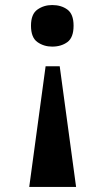

<svg xmlns="http://www.w3.org/2000/svg" viewBox="-20 -562 417 762"><path d="M187 -377Q223 -377 247.5 -395Q272 -413 272 -460Q272 -506 247.5 -524Q223 -542 187 -542Q154 -542 128.5 -524Q103 -506 103 -460Q103 -413 128.5 -395Q154 -377 187 -377ZM96 180H282L217 -299H161Z"/></svg>

Font: Noto Serif SemiCondensed Extra
Style: Regular
Weight: 800
Width: 4
Designer: Monotype Design Team
Foundry: Monotype Imaging Inc.
Version: Version 1.002